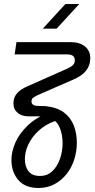

<svg xmlns="http://www.w3.org/2000/svg" viewBox="-20 -720 472 957"><path d="M172 217Q105 217 71 177Q37 137 37 77Q37 36 56.5 -9Q76 -54 117.5 -94Q159 -134 226 -160L255 -117Q205 -99 171.5 -67.5Q138 -36 121 0.5Q104 37 104 73Q104 110 122 133.5Q140 157 179 157Q216 157 241 133Q266 109 279 71.5Q292 34 292 -7Q292 -48 278.5 -82Q265 -116 235 -129Q225 -135 208 -137.5Q191 -140 175 -140H123Q89 -140 68 -157.5Q47 -175 47 -205Q47 -234 64.5 -254.5Q82 -275 117 -290L311 -376Q334 -386 343.5 -395.5Q353 -405 353 -420Q353 -449 314 -449H53L62 -510H333Q377 -510 403.5 -488.5Q430 -467 430 -430Q430 -395 410 -369Q390 -343 349 -325L168 -246Q154 -239 145.5 -233Q137 -227 137 -214Q137 -193 169 -192L207 -191Q265 -185 299 -159Q333 -133 348 -94Q363 -55 363 -9Q363 33 350.5 73.5Q338 114 313 146Q288 178 252.5 197.5Q217 217 172 217ZM193 -577 306 -700H375L262 -577Z"/></svg>

Font: MuseoModerno Light
Style: Italic
Weight: 300
Italic angle: -9°
Designer: Pablo Cosgaya, Héctor Gatti, Marcela Romero, and the Authors of The MuseoModerno Project.
Foundry: Omnibus-Type Team
Version: Version 1.003